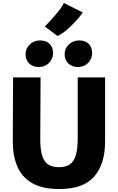

<svg xmlns="http://www.w3.org/2000/svg" viewBox="-20 -1264 793 1292"><path d="M380 8Q265 8 196 -32Q127 -72 96.5 -144Q66 -216 66 -312L68 -743H253L251 -334Q250.5 -256 264.8 -213.8Q279 -171.5 307.2 -155.2Q335.5 -139 377 -139Q419 -139 447 -156Q475 -173 489 -215.5Q503 -258 503 -334V-743H687V-309Q687 -160 613.8 -76Q540.5 8 380 8ZM241 -813Q200.5 -813 176.2 -837Q152 -861 152 -899Q152 -938 180.2 -965Q208.5 -992 249 -992Q290.5 -992 313.8 -968.8Q337 -945.5 337 -907Q337 -868 309.8 -840.5Q282.5 -813 241 -813ZM504 -813Q464.5 -813 439.8 -837Q415 -861 415 -899Q415 -938 443.5 -965Q472 -992 513 -992Q554.5 -992 577.2 -968.8Q600 -945.5 600 -907Q600 -868 572.8 -840.5Q545.5 -813 504 -813ZM366 -1022 282 -1086Q289.5 -1093.5 308 -1113.2Q326.5 -1133 348 -1157.8Q369.5 -1182.5 386.8 -1206Q404 -1229.5 409 -1244L537 -1180Q521.5 -1157.5 499.2 -1132.2Q477 -1107 452.5 -1083.8Q428 -1060.5 405.2 -1044Q382.5 -1027.5 366 -1022Z"/></svg>

Font: Merriweather Sans Black
Style: Regular
Weight: 900
Designer: Eben Sorkin
Foundry: Eben Sorkin
Version: Version 1.008; ttfautohint (v1.7.19-72a1) -l 8 -r 50 -G 200 